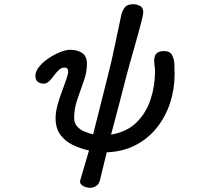

<svg xmlns="http://www.w3.org/2000/svg" viewBox="-20 -769 1040 909"><path d="M405.3 120.1Q396.5 120.1 384.3 116.2Q372.1 112.3 364.3 104Q356.4 95.7 360.4 83L401.4 -56.6Q360.4 -65.4 324.2 -83Q288.1 -100.6 265.6 -131.3Q243.2 -162.1 243.2 -209Q243.2 -237.3 252 -270Q260.7 -302.7 272.9 -335Q285.2 -367.2 293.9 -393.1Q302.7 -418.9 302.7 -431.6Q302.7 -449.2 285.2 -449.2Q270.5 -449.2 258.3 -437.5Q246.1 -425.8 235.4 -411.1Q224.6 -396.5 212.9 -384.8Q201.2 -373 187.5 -373Q168.9 -373 158.2 -382.3Q147.5 -391.6 147.5 -410.2Q147.5 -430.7 165 -452.6Q182.6 -474.6 209.5 -492.7Q236.3 -510.7 264.2 -522Q292 -533.2 312.5 -533.2Q346.7 -533.2 369.1 -518.1Q391.6 -502.9 391.6 -465.8Q391.6 -427.7 376.5 -385.3Q361.3 -342.8 346.2 -298.8Q331.1 -254.9 331.1 -210.9Q331.1 -186.5 344.7 -170.9Q358.4 -155.3 379.4 -146.5Q400.4 -137.7 420.9 -132.8L490.2 -408.2Q508.8 -480.5 523.4 -552.2Q538.1 -624 553.7 -695.3Q558.6 -718.8 570.8 -733.9Q583 -749 609.4 -749Q628.9 -749 643.6 -740.7Q658.2 -732.4 658.2 -710Q658.2 -702.1 651.9 -675.8Q645.5 -649.4 635.3 -612.8Q625 -576.2 614.3 -538.1Q603.5 -500 594.7 -468.8Q585.9 -437.5 582 -422.9Q563.5 -350.6 544.4 -277.3Q525.4 -204.1 505.9 -131.8Q581.1 -144.5 626.5 -189.5Q671.9 -234.4 692.9 -298.3Q713.9 -362.3 713.9 -430.7Q713.9 -435.5 713.4 -440.9Q712.9 -446.3 712.9 -450.2L710.9 -463.9Q710.9 -468.8 710.4 -473.6Q710 -478.5 710 -483.4Q710 -527.3 755.9 -527.3Q784.2 -527.3 794.4 -508.3Q804.7 -489.3 805.7 -463.9Q806.6 -438.5 806.6 -418Q806.6 -346.7 785.2 -281.2Q763.7 -215.8 722.2 -164.1Q680.7 -112.3 621.1 -81.5Q561.5 -50.8 485.4 -47.9L453.1 84Q449.2 101.6 436 110.8Q422.9 120.1 405.3 120.1Z"/></svg>

Font: Kosugi Maru
Style: Regular
Weight: 400
Designer: MOTOYA
Version: Version 4.002